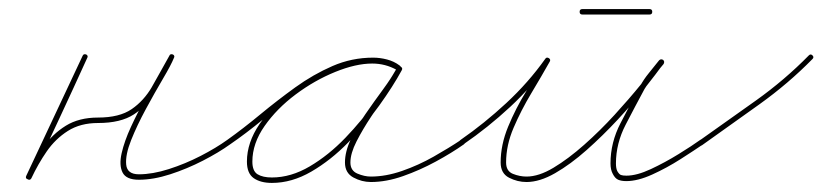

<svg xmlns="http://www.w3.org/2000/svg" viewBox="-20 -390 1812 423"><path d="M170 -270Q175 -267 172 -262Q142 -196 111 -129.5Q80 -63 49 3Q46 8 41 5Q35 3 38 -3Q54 -36 75 -65.5Q96 -95 125 -113Q154 -131 196 -131Q243 -131 270 -149.5Q297 -168 315 -199Q333 -230 353 -267Q355 -272 361 -270Q366 -267 363 -262Q357 -247 339 -216.5Q321 -186 301.5 -150Q282 -114 269 -81.5Q256 -49 258 -27.5Q260 -6 286 -6Q316 -6 352 -17.5Q388 -29 422 -46.5Q456 -64 481 -82Q481 -82 481 -82Q481 -82 481 -82Q485 -85 489 -80Q492 -76 487 -72Q462 -54 427 -36Q392 -18 355 -6Q318 6 286 6Q258 6 250 -10Q242 -26 248 -52.5Q254 -79 268.5 -110.5Q283 -142 300 -172.5Q317 -203 331.5 -228.5Q346 -254 353 -267Q355 -272 360 -270Q366 -267 363 -262Q342 -222 323 -189.5Q304 -157 275 -138Q246 -119 196 -119Q157 -119 129.5 -101.5Q102 -84 83 -56.5Q64 -29 49 3Q46 8 41 5Q35 3 38 -3Q69 -69 100 -135Q131 -201 162 -267Q164 -272 170 -270Z M487 -72Q482 -69 479 -74Q476 -79 481 -82Q516 -107 553.5 -138Q591 -169 630.5 -197.5Q670 -226 712.5 -244.5Q755 -263 802 -263Q817 -263 832.5 -259Q848 -255 860 -246Q865 -243 862 -238Q859 -233 854 -236Q829 -250 800 -250Q764 -250 718.5 -231.5Q673 -213 631.5 -182Q590 -151 563 -112.5Q536 -74 536 -34Q536 -13 547.5 -6Q559 1 579 1Q621 1 662.5 -23.5Q704 -48 741 -86.5Q778 -125 807 -166.5Q836 -208 855 -241Q858 -246 863 -243Q868 -240 865 -235Q854 -215 835.5 -188.5Q817 -162 798 -133.5Q779 -105 765.5 -78.5Q752 -52 752 -32Q752 -14 767.5 -7.5Q783 -1 797 -1Q830 -1 866 -13.5Q902 -26 935.5 -45Q969 -64 996 -82Q996 -82 996 -82Q996 -82 996 -82Q1000 -85 1004 -80Q1007 -76 1002 -72Q975 -53 940 -34Q905 -15 868 -2Q831 11 797 11Q777 11 758.5 1Q740 -9 740 -32Q740 -56 753 -83.5Q766 -111 785 -138.5Q804 -166 823.5 -192.5Q843 -219 855 -241Q858 -246 863 -243Q868 -240 865 -235Q846 -200 815.5 -157.5Q785 -115 747 -76Q709 -37 666 -12Q623 13 579 13Q554 13 539 2.5Q524 -8 524 -34Q524 -76 552 -117Q580 -158 623 -190.5Q666 -223 713.5 -242.5Q761 -262 800 -262Q833 -262 860 -246Q865 -243 862 -238Q858 -233 854 -236Q842 -244 828.5 -247.5Q815 -251 802 -251Q757 -251 715.5 -232.5Q674 -214 635 -185.5Q596 -157 559 -126.5Q522 -96 487 -72Q487 -72 487 -72Q487 -72 487 -72Z M1001 -72Q996 -69 993 -74Q990 -79 995 -82Q1047 -118 1095.5 -163Q1144 -208 1181 -260Q1184 -265 1189 -262Q1194 -259 1191 -254Q1173 -222 1150.5 -184.5Q1128 -147 1111.5 -108.5Q1095 -70 1095 -32Q1095 -13 1110 -7Q1125 -1 1140 -1Q1167 -1 1199.5 -20.5Q1232 -40 1267 -71Q1302 -102 1334 -137Q1366 -172 1392 -204Q1418 -236 1432 -256Q1435 -261 1440 -258Q1445 -254 1442 -249Q1431 -236 1420 -222.5Q1409 -209 1400 -194Q1400 -194 1400 -194Q1400 -194 1400 -194Q1380 -157 1358.5 -115.5Q1337 -74 1337 -30Q1337 -19 1340 -13Q1340 -13 1340 -13Q1340 -13 1340 -13Q1344 -6 1348 -4.5Q1352 -3 1360 -3Q1383 -3 1414 -17.5Q1445 -32 1475 -50.5Q1505 -69 1523 -82Q1527 -85 1531 -80Q1534 -76 1529 -72Q1510 -59 1479.5 -39.5Q1449 -20 1417 -5.5Q1385 9 1360 9Q1349 9 1342 6Q1335 3 1330 -7Q1330 -7 1330 -7Q1330 -7 1330 -7Q1325 -16 1325 -30Q1325 -76 1347 -118.5Q1369 -161 1390 -200Q1390 -200 1390 -200Q1390 -200 1390 -200Q1398 -215 1409.5 -229Q1421 -243 1432 -257Q1436 -261 1441 -258Q1445 -254 1442 -250Q1426 -228 1400 -195Q1374 -162 1341 -126.5Q1308 -91 1272.5 -59.5Q1237 -28 1203 -8.5Q1169 11 1140 11Q1120 11 1101.5 1.5Q1083 -8 1083 -32Q1083 -71 1099.5 -111Q1116 -151 1139 -188.5Q1162 -226 1181 -260Q1184 -265 1189 -262Q1194 -258 1191 -254Q1153 -200 1104 -154.5Q1055 -109 1001 -72Q1001 -72 1001 -72Q1001 -72 1001 -72ZM1263 -358Q1257 -358 1257 -364Q1257 -370 1263 -370Q1300 -370 1337 -370Q1374 -370 1411 -370Q1411 -370 1411 -370Q1411 -370 1411 -370Q1417 -370 1417 -364Q1417 -358 1411 -358Q1374 -358 1337 -358Q1300 -358 1263 -358Q1263 -358 1263 -358Q1263 -358 1263 -358Z M1528 -71Q1524 -67 1520 -72Q1517 -77 1522 -81Q1583 -124 1646 -169Q1709 -214 1762 -268Q1766 -272 1770 -268Q1774 -264 1770 -260Q1717 -206 1653.5 -160.5Q1590 -115 1528 -71Q1528 -71 1528 -71Q1528 -71 1528 -71Z"/></svg>

Font: FRB American Cursive Guidelines Arrows Thin
Style: Italic
Weight: 100
Italic angle: -25°
Version: Version 2.0;Modular Font Editor K font №1